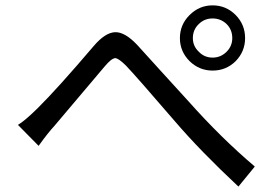

<svg xmlns="http://www.w3.org/2000/svg" viewBox="-20 -728 1040 716"><path d="M721.2 -535.2Q742.2 -513.2 772.9 -513.2Q803.2 -513.2 825.2 -535.2Q846.2 -556.2 846.2 -585.9Q846.2 -617.2 825.2 -638.2Q803.2 -659.2 772.9 -659.2Q742.2 -659.2 721.2 -638.2Q699.2 -617.2 699.2 -585.9Q699.2 -556.2 721.2 -535.2ZM687 -671.9Q723.1 -708 772.9 -708Q823.2 -708 858.9 -671.9Q894 -636.2 894 -585.9Q894 -536.1 858.9 -500Q823.2 -464.8 772.9 -464.8Q723.1 -464.8 687 -500Q650.9 -536.1 650.9 -585.9Q650.9 -636.2 687 -671.9ZM46.9 -262.2Q73.2 -277.8 121.1 -325.2Q193.8 -397 330.1 -557.1Q372.1 -606 408.2 -607.9Q444.8 -609.9 491.2 -561Q519 -530.8 581.1 -461.9L682.1 -351.1Q803.2 -214.8 930.2 -106.9L869.1 -32.2Q728 -164.1 633.8 -273.9Q490.2 -440.9 450.2 -482.9Q421.9 -511.2 409.2 -511.2Q395 -509.8 370.1 -480L183.1 -258.8Q158.2 -231.9 124 -184.1Z"/></svg>

Font: Black Ops One [rus by aLiNcE]
Style: Regular
Weight: 400
Designer: James Grieshaber
Foundry: James Grieshaber
Version: Version 1.002;May 25, 2024;FontCreator 13.0.0.2680 64-bit